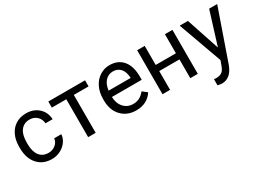

<svg xmlns="http://www.w3.org/2000/svg" viewBox="-42 -1161 2667 1997"><g transform="rotate(-30 1291.5 -162.5)"><path d="M280.3 -64Q328.6 -64 364.7 -93.3Q400.9 -122.6 404.8 -166.5H490.2Q487.8 -121.1 459 -80.1Q430.2 -39.1 382.1 -14.6Q334 9.8 280.3 9.8Q172.4 9.8 108.6 -62.3Q44.9 -134.3 44.9 -259.3V-274.4Q44.9 -351.6 73.2 -411.6Q101.6 -471.7 154.5 -504.9Q207.5 -538.1 279.8 -538.1Q368.7 -538.1 427.5 -484.9Q486.3 -431.6 490.2 -346.7H404.8Q400.9 -397.9 366 -430.9Q331.1 -463.9 279.8 -463.9Q210.9 -463.9 173.1 -414.3Q135.3 -364.7 135.3 -271V-253.9Q135.3 -162.6 172.9 -113.3Q210.4 -64 280.3 -64Z M984.4 -455.1H807.1V0H716.8V-455.1H543V-528.3H984.4Z M1291.5 9.8Q1184.1 9.8 1116.7 -60.8Q1049.3 -131.3 1049.3 -249.5V-266.1Q1049.3 -344.7 1079.3 -406.5Q1109.4 -468.3 1163.3 -503.2Q1217.3 -538.1 1280.3 -538.1Q1383.3 -538.1 1440.4 -470.2Q1497.6 -402.3 1497.6 -275.9V-238.3H1139.6Q1141.6 -160.2 1185.3 -112.1Q1229 -64 1296.4 -64Q1344.2 -64 1377.4 -83.5Q1410.6 -103 1435.5 -135.3L1490.7 -92.3Q1424.3 9.8 1291.5 9.8ZM1280.3 -463.9Q1225.6 -463.9 1188.5 -424.1Q1151.4 -384.3 1142.6 -312.5H1407.2V-319.3Q1403.3 -388.2 1370.1 -426Q1336.9 -463.9 1280.3 -463.9Z M2033.7 0H1943.4V-225.6H1700.7V0H1609.9V-528.3H1700.7V-299.3H1943.4V-528.3H2033.7Z M2351.6 -132.3 2474.6 -528.3H2571.3L2358.9 81.5Q2309.6 213.4 2202.1 213.4L2185.1 211.9L2151.4 205.6V132.3L2175.8 134.3Q2221.7 134.3 2247.3 115.7Q2272.9 97.2 2289.6 47.9L2309.6 -5.9L2121.1 -528.3H2219.7Z"/></g></svg>

Font: Roboto
Style: Regular
Weight: 400
Designer: Google
Version: Version 2.001047; 2015